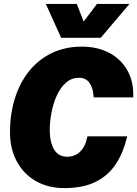

<svg xmlns="http://www.w3.org/2000/svg" viewBox="-20 -948 700 980"><path d="M309 12Q225 12 162.5 -24Q100 -60 65.5 -124.5Q31 -189 31 -273Q31 -366 56 -446Q81 -526 128.5 -585Q176 -644 244 -677Q312 -710 398 -710Q477 -710 537 -678.5Q597 -647 630 -589Q663 -531 660 -451H458Q456 -497 437.5 -524Q419 -551 384 -551Q344 -551 315.5 -525Q287 -499 269 -458.5Q251 -418 242.5 -372Q234 -326 234 -285Q234 -244 243.5 -213Q253 -182 272.5 -165Q292 -148 322 -148Q364 -148 391 -176Q418 -204 426 -252H629Q611 -172 572.5 -112.5Q534 -53 469.5 -20.5Q405 12 309 12ZM214 -928H372L407 -838L475 -928H641L494 -755H292Z"/></svg>

Font: Azeret Mono Thin ExtraBold
Style: Italic
Weight: 800
Italic angle: -12°
Version: Version 1.002